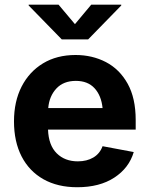

<svg xmlns="http://www.w3.org/2000/svg" viewBox="-20 -787 636 818"><path d="M309.1 10.7Q225.6 10.7 165 -23.4Q104.5 -57.6 72 -120.6Q39.6 -183.6 39.6 -270Q39.6 -354.5 72 -418Q104.5 -481.4 163.3 -517.1Q222.2 -552.7 301.8 -552.7Q373 -552.7 431.2 -522.5Q489.3 -492.2 523.7 -430.7Q558.1 -369.1 558.1 -275.9V-234.9H184.6Q187 -168 221.7 -133.8Q256.3 -99.6 311.5 -99.6Q350.1 -99.6 377.7 -116Q405.3 -132.3 417 -164.1L549.8 -139.2Q529.8 -71.3 467 -30.3Q404.3 10.7 309.1 10.7ZM185.5 -326.7H417Q411.6 -379.9 382.8 -411.1Q354 -442.4 303.2 -442.4Q250.5 -442.4 220.2 -409.9Q189.9 -377.4 185.5 -326.7ZM229.5 -767.1 299.3 -684.1 368.7 -767.1H496.6V-763.7L355.5 -619.1H243.2L102.1 -763.7V-767.1Z"/></svg>

Font: Inter
Style: Bold
Weight: 700
Designer: Rasmus Andersson
Foundry: rsms
Version: Version 4.001;git-9221beed3